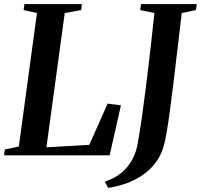

<svg xmlns="http://www.w3.org/2000/svg" viewBox="-31 -763 986 943"><path d="M-11 0 -7.5 -28.5 61.5 -43.5 150.5 -699 85 -713.5 89 -743H371L368 -713.5L287 -699L197 -39.5L407.5 -51.5L497.5 -254L563 -245.5L507.5 0ZM500.5 160 483.5 129Q532 113.5 565.2 85.8Q598.5 58 618 21.8Q637.5 -14.5 644.5 -54Q656.5 -119.5 667.5 -198.2Q678.5 -277 689 -362.2Q699.5 -447.5 709.2 -533.2Q719 -619 727.5 -699L657.5 -713.5L661.5 -743H935.5L931.5 -713.5L861.5 -699Q850.5 -605.5 840.5 -520Q830.5 -434.5 821.5 -360Q812.5 -285.5 804.2 -224.5Q796 -163.5 788.5 -118.8Q781 -74 774 -48.5Q758 9 720.2 51.8Q682.5 94.5 626.8 121.8Q571 149 500.5 160Z"/></svg>

Font: Merriweather 96pt SemiBold
Style: Italic
Weight: 600
Italic angle: -7.8°
Version: Version 2.101